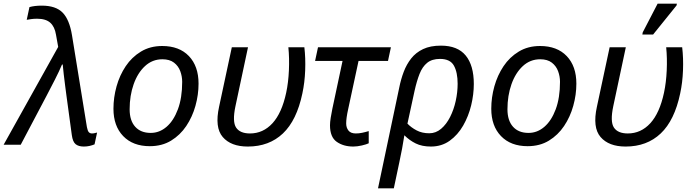

<svg xmlns="http://www.w3.org/2000/svg" viewBox="-57 -796 3809 1056"><path d="M404 10Q375 10 359 -3Q343 -16 338 -53L309 -266Q306 -290 301.5 -323Q297 -356 293.5 -388Q290 -420 288 -441H284Q269 -405 245 -358Q221 -311 200 -271L57 0H-37L263 -538L251 -605Q244 -649 219.5 -671Q195 -693 147 -693Q129 -693 115 -691Q101 -689 90 -687L105 -757Q119 -761 136 -763Q153 -765 173 -765Q250 -765 287.5 -726.5Q325 -688 339 -602L421 -97Q425 -76 431.5 -69Q438 -62 449 -62Q457 -62 464.5 -64Q472 -66 477 -67L463 -2Q451 3 436 6.5Q421 10 404 10Z M767 8Q674 8 620.5 -47.5Q567 -103 567 -198Q567 -260 584 -321Q601 -382 634.5 -432Q668 -482 718.5 -512.5Q769 -543 835 -543Q929 -543 982 -487.5Q1035 -432 1035 -336Q1035 -275 1018 -214Q1001 -153 967.5 -103Q934 -53 884 -22.5Q834 8 767 8ZM772 -65Q820 -65 859 -98.5Q898 -132 921.5 -195Q945 -258 945 -346Q945 -376 934.5 -404.5Q924 -433 900 -451.5Q876 -470 836 -470Q781 -470 740.5 -432.5Q700 -395 678 -332.5Q656 -270 656 -195Q656 -133 686.5 -99Q717 -65 772 -65Z M1306 10Q1213 10 1168 -42.5Q1123 -95 1148 -209L1218 -536H1307L1238 -212Q1220 -127 1241.5 -94.5Q1263 -62 1318 -62Q1390 -62 1441.5 -118Q1493 -174 1517 -286Q1529 -342 1532 -409Q1535 -476 1529 -536H1617Q1624 -477 1621.5 -409.5Q1619 -342 1606 -282Q1575 -134 1499 -62Q1423 10 1306 10Z M1886 10Q1832 10 1795 -16Q1758 -42 1758 -107Q1758 -124 1762 -149Q1766 -174 1771 -198L1827 -461H1676L1692 -536H2093L2077 -461H1915L1858 -196Q1847 -147 1847 -117Q1847 -94 1859.5 -78Q1872 -62 1900 -62Q1917 -62 1934 -65.5Q1951 -69 1971 -75V-8Q1959 -2 1933.5 4Q1908 10 1886 10Z M2139 -315Q2148 -360 2163.5 -401Q2179 -442 2204.5 -474.5Q2230 -507 2270 -526Q2310 -545 2368 -545Q2460 -545 2504.5 -490.5Q2549 -436 2549 -334Q2549 -277 2534.5 -217Q2520 -157 2490.5 -105.5Q2461 -54 2416.5 -22Q2372 10 2313 10Q2264 10 2229.5 -7Q2195 -24 2167 -52Q2161 -13 2154.5 21.5Q2148 56 2139 98L2109 240H2022ZM2304 -63Q2340 -63 2369 -87.5Q2398 -112 2418.5 -152.5Q2439 -193 2449.5 -241Q2460 -289 2460 -335Q2460 -398 2439.5 -435Q2419 -472 2363 -472Q2319 -472 2292.5 -450.5Q2266 -429 2250.5 -389.5Q2235 -350 2223 -296L2184 -116Q2204 -95 2234 -79Q2264 -63 2304 -63Z M2845 8Q2752 8 2698.5 -47.5Q2645 -103 2645 -198Q2645 -260 2662 -321Q2679 -382 2712.5 -432Q2746 -482 2796.5 -512.5Q2847 -543 2913 -543Q3007 -543 3060 -487.5Q3113 -432 3113 -336Q3113 -275 3096 -214Q3079 -153 3045.5 -103Q3012 -53 2962 -22.5Q2912 8 2845 8ZM2850 -65Q2898 -65 2937 -98.5Q2976 -132 2999.5 -195Q3023 -258 3023 -346Q3023 -376 3012.5 -404.5Q3002 -433 2978 -451.5Q2954 -470 2914 -470Q2859 -470 2818.5 -432.5Q2778 -395 2756 -332.5Q2734 -270 2734 -195Q2734 -133 2764.5 -99Q2795 -65 2850 -65Z M3384 10Q3291 10 3246 -42.5Q3201 -95 3226 -209L3296 -536H3385L3316 -212Q3298 -127 3319.5 -94.5Q3341 -62 3396 -62Q3468 -62 3519.5 -118Q3571 -174 3595 -286Q3607 -342 3610 -409Q3613 -476 3607 -536H3695Q3702 -477 3699.5 -409.5Q3697 -342 3684 -282Q3653 -134 3577 -62Q3501 10 3384 10ZM3476 -606 3478 -618 3560 -776H3666L3664 -766L3535 -606Z"/></svg>

Font: Noto Sans
Style: Italic
Weight: 400
Italic angle: -12°
Designer: Monotype Design Team
Foundry: Monotype Imaging Inc.
Version: Version 2.013; ttfautohint (v1.8.4.7-5d5b)